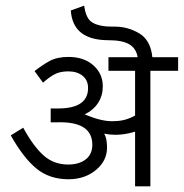

<svg xmlns="http://www.w3.org/2000/svg" viewBox="-20 -658 649 678"><path d="M511 -408V0H457V-193Q420 -182 388 -182Q367 -182 348 -186Q358 -169 358 -137Q358 -90 318.5 -57.5Q279 -25 222 -25Q155 -25 109 -62.5Q63 -100 18 -180L62 -207Q98 -141 134 -109Q170 -77 221 -77Q259 -77 282.5 -95Q306 -113 306 -147Q306 -231 178 -226H159V-275H182Q291 -274 291 -347Q291 -375 271.5 -390.5Q252 -406 221 -406Q192 -406 172.5 -395.5Q153 -385 132 -366L102 -407Q130 -429 156 -443Q182 -457 222 -457Q276 -457 309.5 -427.5Q343 -398 343 -353Q343 -321 327 -295.5Q311 -270 279 -254Q336 -230 375 -230Q402 -230 420.5 -235Q439 -240 457 -250V-408H363V-456H466Q461 -487 436.5 -501.5Q412 -516 363 -516Q237 -516 230 -621L277 -638Q283 -598 299.5 -583.5Q316 -569 352 -565Q362 -564 385 -564Q432 -564 472 -540Q512 -516 518 -456H609V-408Z"/></svg>

Font: Cambay Devanagari
Style: Regular
Weight: 400
Designer: Pooja Saxena
Foundry: Pooja Saxena
Version: Version 1.180;PS 001.180;hotconv 1.0.70;makeotf.lib2.5.58329